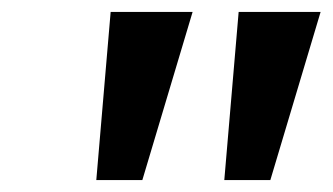

<svg xmlns="http://www.w3.org/2000/svg" viewBox="-20 -745 556 321"><path d="M355 -444 379 -725H516L432 -444ZM141 -444 165 -725H302L218 -444Z"/></svg>

Font: REM Medium
Style: Italic
Weight: 500
Italic angle: -11°
Designer: Octavio Pardo
Foundry: Ashler Design
Version: Version 1.005;gftools[0.9.28]